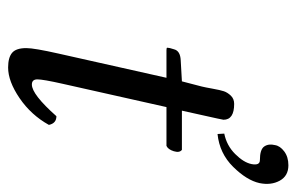

<svg xmlns="http://www.w3.org/2000/svg" viewBox="-152 -586 748 485"><g transform="rotate(90 222.5 -344.0)"><path d="M186 -429 199 -479Q201 -487 204.5 -506.5Q208 -526 211 -535Q214 -544 222 -552.5Q230 -561 243 -561Q283 -561 283 -534Q283 -532 270 -474L260 -429H359Q367 -423 362.5 -408.5Q358 -394 349 -390H251L192 -127Q181 -78 181 -64Q181 -50 194 -50Q219 -50 274 -112Q292 -112 296 -93Q271 -48 228.5 -19Q186 10 151 10Q126 10 114 0Q102 -10 102 -36Q102 -56 116 -118L177 -390H107Q101 -390 101 -392Q101 -397 105 -409Q109 -425 133 -426ZM398 -698Q425 -698 437 -676Q449 -654 443 -625Q436 -593 402 -558.5Q368 -524 319 -519L318 -536Q348 -542 369.5 -563.5Q391 -585 395 -605Q399 -626 385 -626Q358 -626 350.5 -637Q343 -648 347 -664Q349 -677 363 -687.5Q377 -698 398 -698Z"/></g></svg>

Font: Linux Libertine O
Style: Italic
Weight: 400
Italic angle: -12°
Designer: Philipp H. Poll
Foundry: Philipp H. Poll
Version: Version 5.1.6